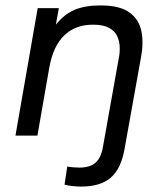

<svg xmlns="http://www.w3.org/2000/svg" viewBox="-20 -500 599 708"><path d="M279 188Q264 188 246.5 186Q229 184 218 181L228 114Q238 116 250 117Q262 118 273 118Q311 118 331.5 100.5Q352 83 359 45L417 -280Q422 -302 421.5 -324.5Q421 -347 412.5 -366Q404 -385 382.5 -397Q361 -409 323 -409Q258 -409 217 -369.5Q176 -330 162 -252L118 0H37L119 -470H197L186 -409Q216 -447 254.5 -463.5Q293 -480 350 -480Q422 -480 457.5 -454Q493 -428 501.5 -384.5Q510 -341 500 -289L439 51Q426 123 388 155.5Q350 188 279 188Z"/></svg>

Font: Gantari
Style: Italic
Weight: 400
Italic angle: -10°
Designer: Anugrah Pasau
Foundry: Lafontype
Version: Version 1.000; ttfautohint (v1.8.3)